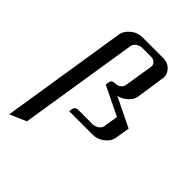

<svg xmlns="http://www.w3.org/2000/svg" viewBox="-186 -529 808 808"><g transform="rotate(45 218.0 -125.0)"><path d="M14.2 188 103 -375Q106.4 -399.4 129.9 -418.9Q152.3 -438 182.1 -438H305.2Q333 -438 350.6 -418.9Q364.7 -403.3 364.7 -384.3Q364.7 -380.9 363.8 -375L345.2 -250Q341.8 -224.6 316.9 -206.1Q299.8 -192.4 280.8 -189L412.1 -125L401.9 -62Q398.4 -36.6 374.5 -18.1Q351.6 0 323.2 0H183.1L186 -15.1Q189 -30.8 205.1 -30.8H293Q304.2 -30.8 318.8 -40Q331.1 -48.3 333 -62L342.8 -125L212.9 -188L214.8 -202.1Q217.8 -219.2 234.9 -219.2Q250.5 -219.2 261.7 -227.1Q272.5 -234.4 274.9 -250L294.9 -375Q296.9 -388.2 288.1 -397Q279.3 -405.8 265.1 -405.8H212.9Q197.8 -405.8 186 -397Q173.8 -388.2 171.9 -375L87.9 155.8Z"/></g></svg>

Font: Hhenum
Style: Italic
Weight: 400
Designer: T. Christopher White
Version: Version 1.0